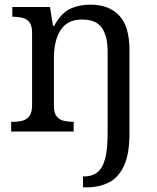

<svg xmlns="http://www.w3.org/2000/svg" viewBox="-20 -566 675 826"><path d="M337 240V193H343Q375 193 397.5 176.5Q420 160 431.5 119.5Q443 79 443 9V-345Q443 -410 418.5 -446Q394 -482 333 -482Q288 -482 261.5 -459.5Q235 -437 223.5 -400Q212 -363 212 -320V-109Q212 -80 223.5 -65.5Q235 -51 253.5 -46.5Q272 -42 294 -42H297V0H28V-42H36Q59 -42 77.5 -47Q96 -52 107 -67.5Q118 -83 118 -114V-426Q118 -456 106.5 -470.5Q95 -485 76.5 -489.5Q58 -494 36 -494H33V-536H195L208 -455H213Q244 -511 282.5 -528.5Q321 -546 369 -546Q448 -546 492.5 -499.5Q537 -453 537 -350V8Q537 97 513 148Q489 199 447.5 219.5Q406 240 352 240Z"/></svg>

Font: Noto Serif Ethiopic
Style: Regular
Weight: 400
Designer: Monotype Design Team
Foundry: Monotype Imaging Inc.
Version: Version 2.102